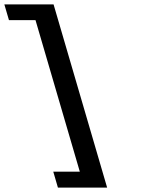

<svg xmlns="http://www.w3.org/2000/svg" viewBox="-113 -686 751 868"><path d="M247.8 90H127.8L148.8 162H371.3L129.2 -666H-93.3L-72.5 -595H47.5Z"/></svg>

Font: Din Kursivschrift
Style: BreitLeft
Weight: 400
Version: Version 1.089